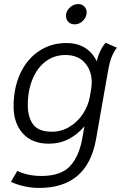

<svg xmlns="http://www.w3.org/2000/svg" viewBox="-20 -708 604 946"><path d="M34 188 65 134Q86 145 117.5 152Q149 159 184 159Q280 159 325 110.5Q370 62 386 -29L396 -86Q363 -46 318.5 -23Q274 0 221 0Q138 0 92.5 -50.5Q47 -101 47 -184Q47 -274 79.5 -345Q112 -416 171.5 -456Q231 -496 307 -496Q412 -496 457 -406Q463 -435 476 -460.5Q489 -486 501 -497L556 -473Q540 -452 530 -427Q520 -402 513 -362L453 -21Q410 218 173 218Q135 218 98 209.5Q61 201 34 188ZM422 -228 429 -269Q432 -286 432 -303Q432 -360 398 -398.5Q364 -437 302 -437Q248 -437 206 -406Q164 -375 140.5 -318.5Q117 -262 117 -190Q117 -129 144 -94Q171 -59 236 -59Q283 -59 323 -83.5Q363 -108 388.5 -147Q414 -186 422 -228ZM305 -630Q305 -653 323.5 -670.5Q342 -688 366 -688Q384 -688 395.5 -676Q407 -664 407 -647Q407 -624 389 -606Q371 -588 348 -588Q329 -588 317 -600Q305 -612 305 -630Z"/></svg>

Font: Niramit Light
Style: Italic
Weight: 300
Italic angle: -10°
Designer: Katatrad Aksorn Co.,Ltd.
Foundry: Cadson Demak Co.,Ltd.
Version: Version 1.000; ttfautohint (v1.6)